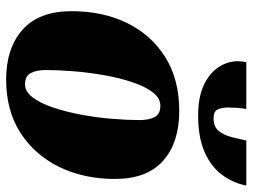

<svg xmlns="http://www.w3.org/2000/svg" viewBox="-116 -666 803 610"><g transform="rotate(90 285.0 -361.5)"><path d="M233 20Q134 20 75 -32Q16 -84 16 -188Q16 -287 53.5 -364Q91 -441 162 -485.5Q233 -530 333 -530Q433 -530 491 -479Q549 -428 549 -325Q549 -227 511 -149Q473 -71 402.5 -25.5Q332 20 233 20ZM248 -40Q272 -40 290.5 -65Q309 -90 322.5 -130.5Q336 -171 345 -219.5Q354 -268 358 -316.5Q362 -365 362 -404Q362 -433 352.5 -451.5Q343 -470 317 -470Q292 -470 273.5 -445.5Q255 -421 241.5 -380.5Q228 -340 219.5 -292Q211 -244 207 -195.5Q203 -147 203 -106Q203 -77 212.5 -58.5Q222 -40 248 -40ZM347 -590Q290 -590 252 -607.5Q214 -625 194.5 -654Q175 -683 175 -716Q175 -728 178 -743H327Q324 -729 323 -713Q322 -697 322 -684Q322 -666 328 -652.5Q334 -639 357 -639Q383 -639 396.5 -655.5Q410 -672 416 -696Q422 -720 427 -743H570Q562 -701 536 -666Q510 -631 463.5 -610.5Q417 -590 347 -590Z"/></g></svg>

Font: Sansita Swashed ExtraBold
Style: Regular
Weight: 800
Designer: Pablo Cosgaya
Foundry: Omnibus-Type
Version: Version 1.003; ttfautohint (v1.8.3)